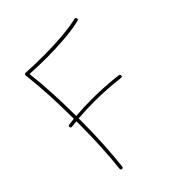

<svg xmlns="http://www.w3.org/2000/svg" viewBox="-184 -788 921 921"><g transform="rotate(-45 276.5 -327.0)"><path d="M82 -312Q81.1 -320.3 89.4 -321.3Q106.9 -323.2 124.5 -325.2Q124 -409.7 120.6 -483.4Q117.2 -557.1 107.9 -635.7Q107.4 -638.2 109.6 -641.8Q111.8 -645.5 116.7 -645Q147 -643.1 177.7 -642.3Q208.5 -641.6 239.7 -641.6Q297.4 -641.6 357.2 -646.2Q417 -650.9 465.3 -661.6Q473.6 -663.6 475.6 -655.3Q477.5 -647 469.2 -645Q419.4 -633.3 358.6 -628.7Q297.9 -624 239.7 -624Q211.4 -624 182.6 -625Q153.8 -626 126 -627.4Q134.8 -551.3 138.2 -479.7Q141.6 -408.2 142.1 -326.7Q197.3 -331.1 251 -331.1Q294.4 -331.1 338.1 -328.4Q381.8 -325.7 424.8 -320.3Q433.1 -319.3 432.1 -311Q431.2 -302.7 422.9 -303.7Q380.4 -309.1 337.2 -311.8Q293.9 -314.5 251 -314.5Q197.3 -314.5 142.1 -310.1Q142.1 -297.9 142.1 -284.7Q142.1 -209.5 137.9 -137Q133.8 -64.5 126.5 1Q125.5 9.3 117.2 8.3Q108.9 7.3 109.9 -1Q117.2 -65.9 120.8 -137.9Q124.5 -210 124.5 -284.7Q124.5 -296.9 124.5 -308.1Q107.9 -306.6 91.3 -304.7Q83 -303.7 82 -312Z"/></g></svg>

Font: Mikhak-DS1-FD Thin
Style: Regular
Weight: 100
Designer: Amin Abedi
Version: Version 3.2